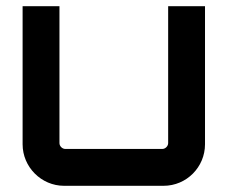

<svg xmlns="http://www.w3.org/2000/svg" viewBox="-20 -600 735 620"><path d="M187 0H508C583 0 642 -61 642 -134V-580H523V-138C523 -128 514 -119 504 -119H191C181 -119 172 -128 172 -138V-580H53V-134C53 -61 113 0 187 0Z"/></svg>

Font: Orbitron SemiBold
Style: Regular
Weight: 600
Designer: Matt McInerney
Foundry: The League of Moveable Type
Version: Version 2.001